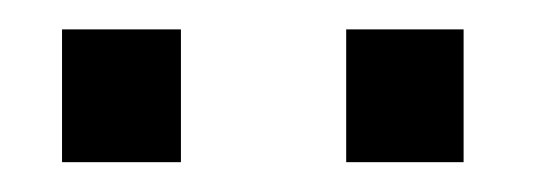

<svg xmlns="http://www.w3.org/2000/svg" viewBox="-20 -705 373 130"><path d="M214.4 -595.2V-685.1H293.9V-595.2ZM22 -595.2V-685.1H102.5V-595.2Z"/></svg>

Font: Arial
Style: Regular
Weight: 400
Designer: Steve Matteson
Foundry: Ascender Corporation
Version: Version 2.00.3